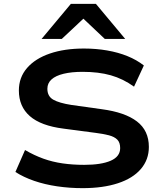

<svg xmlns="http://www.w3.org/2000/svg" viewBox="-20 -967 840 997"><path d="M409 10Q341 10 276.5 0.5Q212 -9 157 -28Q102 -47 60 -74L110 -188Q158 -160 205.5 -143Q253 -126 305.5 -118.5Q358 -111 417 -111Q506 -111 555 -132.5Q604 -154 604 -198Q604 -227 589 -242Q574 -257 545.5 -264.5Q517 -272 477 -277L310 -299Q192 -314 135 -364Q78 -414 78 -497Q78 -565 120.5 -614Q163 -663 239 -689Q315 -715 416 -715Q479 -715 536.5 -705Q594 -695 642 -675.5Q690 -656 727 -627L676 -517Q619 -558 555.5 -576Q492 -594 409 -594Q352 -594 310.5 -584Q269 -574 247.5 -554.5Q226 -535 226 -506Q226 -467 256.5 -449.5Q287 -432 351 -422L508 -400Q629 -384 691 -336.5Q753 -289 753 -204Q753 -138 711.5 -89.5Q670 -41 592.5 -15.5Q515 10 409 10ZM196 -765 348 -947H478L630 -765H524L413 -870L301 -765Z"/></svg>

Font: Nunito Sans 10pt Expanded
Style: Bold
Weight: 700
Width: 7
Designer: Vernon Adams
Foundry: Vernon Adams
Version: Version 3.101;gftools[0.9.27]